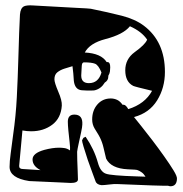

<svg xmlns="http://www.w3.org/2000/svg" viewBox="-20 -680 669 702"><path d="M603 1Q600 1 594 -1Q570 0 410 -7Q400 -8 380.5 -5.5Q361 -3 351 -3Q333 -5 329 -18Q326 -27 318.5 -46.5Q311 -66 301 -95Q280 -158 280 -167L285 -176L293 -180Q324 -135 338 -85Q347 -52 367 -45Q385 -38 482 -35L512 -34Q506 -44 498.5 -49.5Q491 -55 483 -58Q479 -60 447 -61Q386 -64 368 -100Q363 -120 358.5 -140Q354 -160 345 -178Q344 -180 339.5 -188Q335 -196 326 -210Q317 -225 317 -243Q317 -276 336 -298Q355 -320 385 -320Q397 -320 408 -315Q419 -310 428 -297H432Q440 -297 449 -281Q510 -300 536 -348Q473 -363 467 -366Q438 -381 438 -423Q438 -464 472 -489Q511 -517 518 -535Q498 -565 455 -584Q431 -554 365 -537Q308 -522 290 -488Q350 -485 370 -453H373Q383 -453 383 -434Q383 -427 382 -419Q381 -411 376 -403V-400Q376 -386 363 -378Q350 -356 327 -350Q324 -349 313 -349Q306 -349 298 -349Q290 -349 279 -350Q254 -352 250 -384Q249 -398 248 -411.5Q247 -425 245 -438Q231 -434 215.5 -429Q200 -424 189.5 -415.5Q179 -407 179 -390Q179 -378 193 -345Q207 -313 206 -294Q203 -248 171 -224Q139 -200 94 -200Q79 -200 62 -203Q60 -181 57 -148.5Q54 -116 50 -73Q50 -62 64 -62L128 -58Q99 -73 99 -97Q99 -120 142 -132Q172 -140 196 -140Q206 -140 216 -138.5Q226 -137 236 -130Q237 -140 234.5 -160.5Q232 -181 230 -202.5Q228 -224 228 -235Q228 -261 252 -261Q283 -261 281 -225Q281 -217 276.5 -196Q272 -175 267.5 -154.5Q263 -134 262 -125Q262 -114 262.5 -94Q263 -74 264 -55Q265 -36 265 -24Q265 -11 238 -11Q239 -11 238.5 -11Q238 -11 237 -11H238Q240 -11 229.5 -11.5Q219 -12 198 -13Q170 -14 142.5 -15.5Q115 -17 87 -18Q15 -29 15 -70Q15 -89 19 -118.5Q23 -148 28 -187Q38 -256 41.5 -325Q45 -394 47 -464Q50 -573 53 -627Q55 -651 68 -657Q72 -659 80.5 -660Q89 -661 102 -660Q203 -654 255.5 -651.5Q308 -649 312 -648Q376 -635 425 -622.5Q474 -610 506 -586Q583 -528 583 -417Q583 -359 554.5 -313Q526 -267 470 -252Q478 -242 496.5 -219Q515 -196 537.5 -166.5Q560 -137 580.5 -108Q601 -79 614.5 -57Q628 -35 627 -26Q626 1 603 1ZM305 -376Q340 -376 351 -415Q340 -442 327.5 -447Q315 -452 287 -452Q280 -452 279 -440Q279 -435 278 -422.5Q277 -410 277 -404Q277 -376 305 -376Z"/></svg>

Font: Moo Lah Lah
Style: Regular
Weight: 400
Designer: Robert E. Leuschke
Foundry: Robert E. Leuschke
Version: Version 1.010; ttfautohint (v1.8.3)